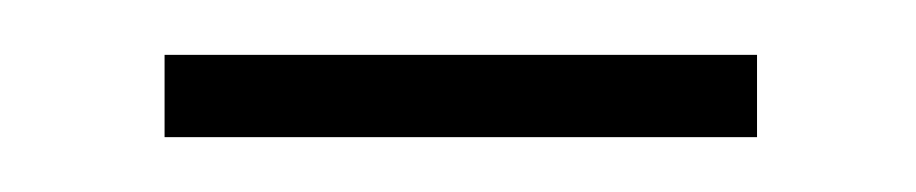

<svg xmlns="http://www.w3.org/2000/svg" viewBox="-20 -284 334 70"><path d="M40 -234V-264H256V-234Z"/></svg>

Font: Mada ExtraLight
Style: Regular
Weight: 250
Designer: Khaled Hosny
Version: Version 1.5